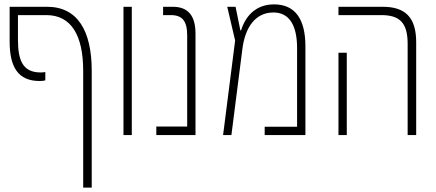

<svg xmlns="http://www.w3.org/2000/svg" viewBox="-20 -617 1993 877"><path d="M161 -247C172 -247 180 -248 187 -250V-288C181 -287 175 -286 166 -286C84 -286 62 -341 62 -436V-548H192C305 -548 360 -456 360 -293V240H399V-293C399 -477 334 -586 195 -586H24V-428C24 -310 63 -247 161 -247Z M544 0H582V-586H544Z M694 0H873V-463C873 -547 838 -586 769 -586H725V-548H760C812 -548 835 -522 835 -455V-39H694Z M1232 -597C1161 -597 1106 -558 1081 -478H1078L1056 -586H1018L1054 -432L999 0H1037L1087 -392C1099 -490 1145 -560 1229 -560C1301 -560 1337 -502 1337 -397V-38H1189V0H1375V-406C1375 -528 1329 -597 1232 -597Z M1842 0H1881V-424C1881 -538 1831 -586 1728 -586H1526V-548H1721C1803 -548 1842 -516 1842 -417ZM1526 0H1564V-376H1526Z"/></svg>

Font: Noto Sans Hebrew Condensed ExtraLight
Style: Regular
Weight: 200
Width: 3
Designer: Monotype Design Team
Foundry: Monotype Imaging Inc.
Version: Version 2.004